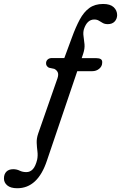

<svg xmlns="http://www.w3.org/2000/svg" viewBox="-177 -744 626 994"><path d="M257.5 -593Q252.5 -575.5 255.5 -556.2Q258.5 -537 260.5 -514.8Q262.5 -492.5 253.5 -465.5L246 -443H321.5Q337 -443 345.2 -437.5Q353.5 -432 352 -418Q351.5 -400.5 336.5 -388Q321.5 -375.5 300.5 -375.5H223L66 87.5Q18.5 230.5 -87.5 230.5Q-122.5 230.5 -139.8 215.5Q-157 200.5 -156.5 179.5Q-156.5 157.5 -144 144.8Q-131.5 132 -108.5 132Q-90.5 132 -75.2 139.5Q-60 147 -40.5 147Q-21 147 -7 132Q7 117 15.5 82Q19.5 61 16.8 39.8Q14 18.5 13 -4.2Q12 -27 20.5 -52L120.5 -338.5Q127 -358 122 -369.5Q117 -381 104 -387.5L76 -393.5Q60 -402.5 61.5 -419Q62.5 -430 70.8 -436.8Q79 -443.5 92 -443.5H156L195 -549Q215 -604 236 -643Q257 -682 285.8 -702.8Q314.5 -723.5 357 -723.5Q393.5 -723.5 411.5 -706.8Q429.5 -690 429.5 -665.5Q429 -645.5 416.2 -632.2Q403.5 -619 381 -619Q365.5 -619 355 -625Q344.5 -631 334.8 -637Q325 -643 311 -643Q274 -643 257.5 -593Z"/></svg>

Font: Fraunces 144pt S100
Style: Italic
Weight: 400
Italic angle: -16°
Version: Version 1.000; ttfautohint (v1.8.3)